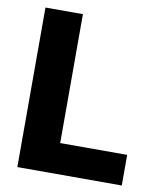

<svg xmlns="http://www.w3.org/2000/svg" viewBox="-80 -773 711 838"><g transform="rotate(10 275.0 -353.5)"><path d="M53.7 -707H219.7V-135.7H516.6V0H53.7Z"/></g></svg>

Font: Pretendard JP ExtraBold
Style: Regular
Weight: 800
Designer: Base glyphs from Inter by Rasmus Andersson; Hangeul glyphs from Noto Sans CJK(Source Han Sans) by Jang Soo-young and Kan
Foundry: Kil Hyung-jin
Version: Version 1.309